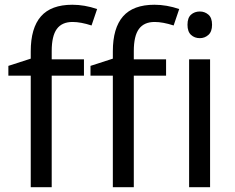

<svg xmlns="http://www.w3.org/2000/svg" viewBox="-20 -785 986 805"><path d="M332 -467.8H196.8V0H108.9V-467.8H15.1V-508.8L108.9 -539.1V-569.8Q108.9 -667.5 151.6 -716.3Q194.3 -765.1 283.2 -765.1Q334.5 -765.1 387.2 -747.1L363.8 -678.2Q318.4 -692.9 284.2 -692.9Q239.7 -692.9 218.3 -663.6Q196.8 -634.3 196.8 -570.8V-536.1H332ZM676.3 -467.8H541V0H453.1V-467.8H359.4V-508.8L453.1 -539.1V-569.8Q453.1 -667.5 495.8 -716.3Q538.6 -765.1 627.4 -765.1Q678.7 -765.1 731.4 -747.1L708 -678.2Q662.6 -692.9 628.4 -692.9Q584 -692.9 562.5 -663.6Q541 -634.3 541 -570.8V-536.1H676.3ZM860.8 0H772.9V-536.1H860.8ZM766.1 -681.2Q766.1 -710.4 781 -723.6Q795.9 -736.8 817.9 -736.8Q838.4 -736.8 853.8 -723.6Q869.1 -710.4 869.1 -681.2Q869.1 -652.3 853.8 -638.7Q838.4 -625 817.9 -625Q795.9 -625 781 -638.7Q766.1 -652.3 766.1 -681.2Z"/></svg>

Font: Noto Sans Southeast Asian
Style: Regular
Weight: 400
Designer: Monotype Design Team
Foundry: Monotype Imaging Inc.
Version: Version 1.06 uh; ttfautohint (v1.4.1)